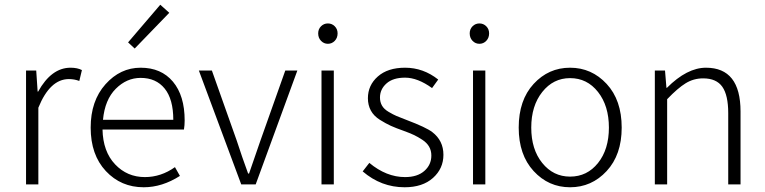

<svg xmlns="http://www.w3.org/2000/svg" viewBox="-20 -779 3230 811"><path d="M90 0V-481H133L139 -392H141Q197 -493 278 -493Q307 -493 326 -483L315 -437Q294 -445 271 -445Q191 -445 142 -324V0Z M695 -725 549 -574 521 -600 657 -759ZM760 -270Q760 -250 757 -232H413Q415 -139 466 -85Q517 -31 592 -31Q660 -31 719 -73L740 -36Q665 12 587 12Q491 12 427 -56.5Q363 -125 363 -240Q363 -353 425.5 -423Q488 -493 574 -493Q661 -493 710.5 -434Q760 -375 760 -270ZM415 -273H712Q712 -360 675.5 -405Q639 -450 574 -450Q515 -450 469 -404Q423 -358 415 -273Z M999 0 820 -481H875L980 -185Q1002 -117 1028 -46H1032L1080 -185L1185 -481H1236L1060 0Z M1324 -638Q1324 -656 1336 -668Q1348 -680 1365 -680Q1382 -680 1394 -668Q1406 -656 1406 -638Q1406 -619 1394 -606.5Q1382 -594 1365 -594Q1348 -594 1336 -606.5Q1324 -619 1324 -638ZM1338 0V-481H1390V0Z M1689 12Q1590 12 1512 -55L1540 -91Q1612 -31 1691 -31Q1743 -31 1772.5 -57Q1802 -83 1802 -122Q1802 -143 1792.5 -159.5Q1783 -176 1764 -188.5Q1745 -201 1728 -209Q1711 -217 1686 -226Q1652 -238 1631 -247.5Q1610 -257 1584.5 -273Q1559 -289 1546.5 -312Q1534 -335 1534 -364Q1534 -419 1576 -456Q1618 -493 1691 -493Q1768 -493 1831 -443L1805 -407Q1744 -451 1691 -451Q1640 -451 1612.5 -426.5Q1585 -402 1585 -367Q1585 -348 1593.5 -333Q1602 -318 1621.5 -306.5Q1641 -295 1655 -289Q1669 -283 1698 -272Q1780 -241 1806 -221Q1853 -185 1853 -125Q1853 -67 1809 -27.5Q1765 12 1689 12Z M1964 -638Q1964 -656 1976 -668Q1988 -680 2005 -680Q2022 -680 2034 -668Q2046 -656 2046 -638Q2046 -619 2034 -606.5Q2022 -594 2005 -594Q1988 -594 1976 -606.5Q1964 -619 1964 -638ZM1978 0V-481H2030V0Z M2171 -240Q2171 -356 2234 -424.5Q2297 -493 2388 -493Q2479 -493 2542.5 -424.5Q2606 -356 2606 -240Q2606 -125 2542.5 -56.5Q2479 12 2388 12Q2297 12 2234 -56.5Q2171 -125 2171 -240ZM2388 -33Q2460 -33 2506 -90.5Q2552 -148 2552 -240Q2552 -332 2506 -390.5Q2460 -449 2388 -449Q2317 -449 2270.5 -390.5Q2224 -332 2224 -240Q2224 -148 2270.5 -90.5Q2317 -33 2388 -33Z M2746 0V-481H2789L2795 -408H2797Q2882 -493 2962 -493Q3108 -493 3108 -308V0H3056V-301Q3056 -377 3031 -412.5Q3006 -448 2950 -448Q2910 -448 2876.5 -427.5Q2843 -407 2798 -360V0Z"/></svg>

Font: Assistant Light
Style: Regular
Weight: 300
Designer: Hebrew By Ben Nathan, Latin by Paul Hunt
Version: Version 2.001;PS 002.001;hotconv 1.0.88;makeotf.lib2.5.64775